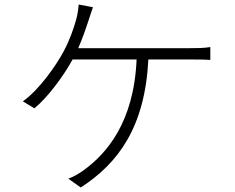

<svg xmlns="http://www.w3.org/2000/svg" viewBox="-20 -799 1040 849"><path d="M326 -586C345 -630 359 -670 370 -704C376 -724 384 -746 391 -767L328 -779C326 -753 322 -732 317 -713C306 -674 289 -623 261 -571C229 -511 153 -401 81 -351L132 -320C189 -366 260 -461 301 -536H584C572 -255 449 -120 355 -50C334 -34 306 -17 282 -9L337 30C503 -77 621 -237 636 -536H822C845 -536 882 -536 910 -534V-591C883 -586 847 -586 822 -586Z"/></svg>

Font: Noto Sans CJK Light
Style: Regular
Weight: 300
Designer: Ryoko NISHIZUKA (kana & ideographs); Paul D. Hunt (Latin, Greek & Cyrillic); Wenlong ZHANG (bopomofo); Sandoll Communica
Foundry: Adobe Systems Incorporated
Version: Version 1.000;PS 1;hotconv 1.0.78;makeotf.lib2.5.61930